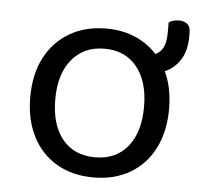

<svg xmlns="http://www.w3.org/2000/svg" viewBox="-44 -568 669 627"><g transform="rotate(5 290.5 -254.5)"><path d="M511 -231Q511 -157 483 -102Q455 -47 404 -17Q353 13 284 13Q215 13 163.5 -17Q112 -47 84 -102Q56 -157 56 -231Q56 -306 84.5 -360.5Q113 -415 164.5 -445Q216 -475 284 -475Q352 -475 403 -445Q454 -415 482.5 -360.5Q511 -306 511 -231ZM284 -409Q217 -409 177.5 -361.5Q138 -314 138 -231Q138 -147 176.5 -100Q215 -53 284 -53Q352 -53 390.5 -100.5Q429 -148 429 -231Q429 -314 390.5 -361.5Q352 -409 284 -409ZM428 -341H411Q407 -347 405.5 -364.5Q404 -382 404 -395Q436 -395 460.5 -412Q485 -429 485 -479V-513Q493 -518 501.5 -520Q510 -522 520 -522Q535 -522 545.5 -513.5Q556 -505 556 -485V-473Q556 -426 537 -396.5Q518 -367 489 -354Q460 -341 428 -341Z"/></g></svg>

Font: Baloo Tamma 2
Style: Regular
Weight: 400
Designer: Divya Kowshik, Shuchita Grover and Ek Type
Foundry: Ek Type
Version: Version 1.700